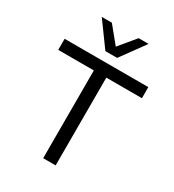

<svg xmlns="http://www.w3.org/2000/svg" viewBox="-219 -1062 1077 1186"><g transform="rotate(30 320.0 -468.5)"><path d="M276 0V-626H22V-705H619V-626H365V0ZM278 -765 153 -937H225L320 -821L416 -937H487L362 -765Z"/></g></svg>

Font: Nunito Sans 8pt
Style: Regular
Weight: 400
Version: Version 3.101;gftools[0.9.27]